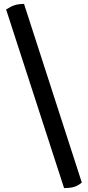

<svg xmlns="http://www.w3.org/2000/svg" viewBox="-20 -754 448 974"><path d="M305 200Q337 200 356.5 194Q376 188 395 172L102 -734Q75 -734 55.5 -728Q36 -722 11 -706Z"/></svg>

Font: Petrona ExtraBold
Style: Regular
Weight: 800
Designer: Ringo R. Seeber
Foundry: Ringo R. Seeber
Version: Version 2.001; ttfautohint (v1.8.3)